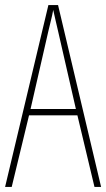

<svg xmlns="http://www.w3.org/2000/svg" viewBox="-20 -734 417 754"><path d="M351 0 284 -281H94L26 0H0L170 -714H208L377 0ZM208 -612Q202 -637 198 -655Q194 -673 189 -695Q185 -673 180.5 -655.5Q176 -638 170 -612L100 -306H278Z"/></svg>

Font: Noto Sans Lao UI ExtCond Thin
Style: Regular
Weight: 100
Width: 2
Designer: Monotype Design Team
Foundry: Monotype Imaging Inc.
Version: Version 2.000; ttfautohint (v1.8.4.7-5d5b)